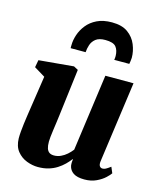

<svg xmlns="http://www.w3.org/2000/svg" viewBox="-125 -935 860 1034"><g transform="rotate(15 305.0 -418.0)"><path d="M185 10Q154.5 10 122.8 -2Q91 -14 69 -41Q47 -68 46 -113.5Q46 -130.5 47.8 -151.5Q49.5 -172.5 52.5 -195.5Q55.5 -218.5 59 -242.5Q62.5 -266.5 66 -289L93 -468.5L32 -505.5L39.5 -546.5L233.5 -564L258 -551L225.5 -288Q223 -266.5 219.8 -244.2Q216.5 -222 213.8 -201.5Q211 -181 209.2 -164.5Q207.5 -148 207.5 -137.5Q207.5 -114.5 212.2 -100.2Q217 -86 227 -79.2Q237 -72.5 253 -72.5Q272.5 -72.5 290.5 -80.8Q308.5 -89 323.8 -102.5Q339 -116 350.5 -131L409.5 -559H566.5L504 -108.5Q501.5 -89.5 507.2 -80.8Q513 -72 523.5 -72Q532.5 -72 541.2 -76.5Q550 -81 567.5 -94L581.5 -61Q575.5 -51.5 557.5 -34.5Q539.5 -17.5 510.8 -3.8Q482 10 444 10Q403.5 10 382.5 -4.2Q361.5 -18.5 356.5 -43Q356 -46 355.8 -50.2Q355.5 -54.5 355.5 -59.2Q355.5 -64 356.2 -69Q357 -74 357.5 -78.5L355.5 -79.5Q343.5 -63.5 327.5 -47.8Q311.5 -32 290.8 -18.8Q270 -5.5 244 2.2Q218 10 185 10ZM190.5 -654Q190.5 -658.5 190.2 -662.5Q190 -666.5 190.5 -671.5Q190.5 -698.5 200.5 -728.8Q210.5 -759 231.8 -785.8Q253 -812.5 287.2 -829.2Q321.5 -846 370.5 -846Q426.5 -846 459.5 -822Q492.5 -798 507.2 -761.8Q522 -725.5 522 -689Q521.5 -679.5 520.2 -670.5Q519 -661.5 517.5 -654H433.5Q434.5 -659.5 435 -664.8Q435.5 -670 435.5 -676Q435 -707.5 420 -726.2Q405 -745 360 -745Q325.5 -745 307.2 -730.8Q289 -716.5 282 -695.2Q275 -674 274 -654Z"/></g></svg>

Font: Merriweather 28pt Black
Style: Italic
Weight: 900
Italic angle: -7.8°
Version: Version 2.101